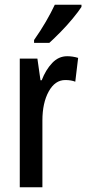

<svg xmlns="http://www.w3.org/2000/svg" viewBox="-20 -786 362 806"><path d="M262 -550Q285 -550 308 -543L296 -443Q279 -450 254 -450Q211 -450 184.5 -402Q158 -354 158 -280V0H63V-540H137L150 -449H155Q172 -493 199 -521.5Q226 -550 262 -550ZM322 -757Q309 -737 285.5 -708.5Q262 -680 235 -652.5Q208 -625 187 -606H123V-618Q151 -658 172.5 -695Q194 -732 210 -766H322Z"/></svg>

Font: Noto Sans ExtraCondensed Medium
Style: Regular
Weight: 500
Width: 2
Designer: Monotype Design Team
Foundry: Monotype Imaging Inc.
Version: Version 2.013; ttfautohint (v1.8.4.7-5d5b)